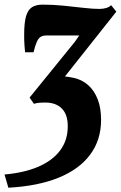

<svg xmlns="http://www.w3.org/2000/svg" viewBox="-67 -588 535 850"><path d="M-30 243 -47 184.5Q40 177 102.8 150Q165.5 123 199.2 78Q233 33 233 -29Q233 -81.5 206.5 -107.8Q180 -134 134 -134Q115 -134 104.2 -132.8Q93.5 -131.5 83 -128.5L64 -156L264.5 -403L284 -431Q264 -431 243.2 -431Q222.5 -431 197.2 -431Q172 -431 138.5 -431Q123 -431 113 -424.8Q103 -418.5 95.8 -402.2Q88.5 -386 81.5 -356.5H44Q42.5 -372 41.5 -385.2Q40.5 -398.5 40.2 -410.5Q40 -422.5 40 -434Q40 -487 48.2 -515.8Q56.5 -544.5 74.5 -556Q92.5 -567.5 121.5 -567.5Q167.5 -567.5 214.8 -562.8Q262 -558 303.5 -553.2Q345 -548.5 373.5 -548.5Q389 -548.5 402.8 -552.5Q416.5 -556.5 425 -565L448 -536.5L220.5 -249.5Q228 -249 238.5 -247.2Q249 -245.5 260.5 -243Q296.5 -235 323.5 -211Q350.5 -187 365.5 -148.5Q380.5 -110 380.5 -57Q380.5 31.5 332.2 96.5Q284 161.5 192.2 198.8Q100.5 236 -30 243Z"/></svg>

Font: Merriweather 24pt SemiCondensed Black
Style: Italic
Weight: 900
Width: 4
Italic angle: -7.8°
Designer: Eben Sorkin
Foundry: Eben Sorkin
Version: Version 2.101